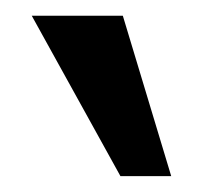

<svg xmlns="http://www.w3.org/2000/svg" viewBox="-20 -700 256 242"><path d="M131.8 -478 20 -680.2H134.8L195.8 -478Z"/></svg>

Font: El Messiri SemiBold
Style: Regular
Weight: 600
Designer: Mohamed Gaber
Foundry: Kief Type Foundry
Version: Version 2.007;PS 002.007;hotconv 1.0.88;makeotf.lib2.5.64775